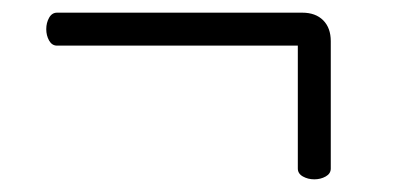

<svg xmlns="http://www.w3.org/2000/svg" viewBox="-20 -387 630 303"><path d="M450 -315H70Q62 -315 57.5 -323Q53 -331 53 -341Q53 -351 57.5 -359Q62 -367 70 -367H457Q478 -367 490 -355Q502 -343 502 -322V-121Q502 -113 494 -108.5Q486 -104 476 -104Q466 -104 458 -108.5Q450 -113 450 -121Z"/></svg>

Font: LXGW WenKai Lite Light
Style: Regular
Weight: 300
Designer: LXGW / Fontworks Inc.
Foundry: LXGW / Fontworks Inc.
Version: Version 1.511; March 25, 2025